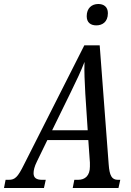

<svg xmlns="http://www.w3.org/2000/svg" viewBox="-63 -941 658 961"><path d="M419 -814C447 -814 477 -829 477 -875C477 -907 456 -921 429 -921C396 -921 371 -900 371 -860C371 -828 391 -814 419 -814ZM-43 0H157L166 -41H148C119 -41 105 -51 105 -74C105 -88 109 -107 122 -133L174 -240H379L387 -127V-107C387 -62 363 -41 328 -41H309L301 0H530L539 -41H527C496 -41 485 -63 481 -118L436 -714H359L58 -119C26 -54 12 -41 -19 -41H-35ZM292 -481C323 -544 341 -583 360 -631C358 -583 361 -531 364 -472L376 -289H198Z"/></svg>

Font: Noto Serif ExtraCondensed
Style: Italic
Weight: 400
Width: 2
Italic angle: -12°
Designer: Monotype Design Team
Foundry: Monotype Imaging Inc.
Version: Version 2.014